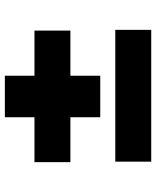

<svg xmlns="http://www.w3.org/2000/svg" viewBox="54 -689 643 791"><g transform="rotate(-90 375.5 -293.5)"><path d="M103 -325V-473H645V-325ZM105 8V-140H648V8ZM288 -202V-595H459V-202Z"/></g></svg>

Font: Lexend Exa ExtraBold
Style: Regular
Weight: 800
Designer: Bonnie Shaver-Troup, Thomas Jockin
Foundry: Lexend
Version: Version 1.007